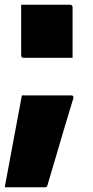

<svg xmlns="http://www.w3.org/2000/svg" viewBox="-22 -577 392 807"><path d="M283 -334H78Q67 -334 67 -345V-557H272Q283 -557 283 -546ZM167 210H-2Q16 115 34 16.5Q52 -82 70 -176H278Q289 -176 286 -163Q272 -117 253 -54Q234 9 214.5 76.5Q195 144 177 203Q175 210 167 210Z"/></svg>

Font: Recursive Sn Lnr St Blk
Style: Regular
Weight: 900
Version: Version 1.079;hotconv 1.0.112;makeotfexe 2.5.65598; ttfautoh